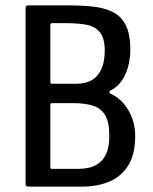

<svg xmlns="http://www.w3.org/2000/svg" viewBox="-20 -693 567 713"><path d="M482 -187Q482 -119 455.5 -77.5Q429 -36 384.5 -18Q340 0 286 0H85Q75 0 75 -9V-664Q75 -673 85 -673H236Q284 -673 325.5 -668.5Q367 -664 398.5 -648.5Q430 -633 447 -599.5Q464 -566 464 -508Q464 -477 456 -446.5Q448 -416 431.5 -392.5Q415 -369 391 -357Q386 -355 386.5 -350.5Q387 -346 392 -344Q430 -328 456 -285Q482 -242 482 -187ZM386 -189Q386 -240 370 -266Q354 -292 324 -301Q294 -310 252 -310H173Q167 -310 167 -304V-72Q167 -69 168 -67.5Q169 -66 173 -66H273Q290 -66 309.5 -70Q329 -74 346.5 -86.5Q364 -99 375 -123.5Q386 -148 386 -189ZM369 -505Q369 -551 351 -573Q333 -595 301.5 -601Q270 -607 226 -607H173Q167 -607 167 -600V-388Q167 -382 173 -382H262Q299 -382 322.5 -396.5Q346 -411 357.5 -438.5Q369 -466 369 -505Z"/></svg>

Font: Glory Medium
Style: Regular
Weight: 500
Designer: Robert Leuschke
Foundry: Robert Leuschke
Version: Version 1.011